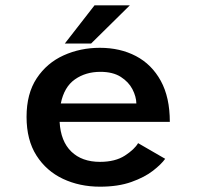

<svg xmlns="http://www.w3.org/2000/svg" viewBox="-20 -692 750 723"><path d="M602 -94Q587.5 -73.5 556 -49Q524.5 -24.5 474.8 -6.8Q425 11 356.5 11Q280 11 217.2 -18.5Q154.5 -48 117.2 -106.5Q80 -165 80 -252Q80 -339.5 118.2 -397.2Q156.5 -455 219.5 -483.5Q282.5 -512 356 -512Q432.5 -512 492 -480.8Q551.5 -449.5 585.5 -387.5Q619.5 -325.5 619.5 -233H204.5Q208.5 -160 248.5 -121.2Q288.5 -82.5 356.5 -82.5Q414 -82.5 450.5 -106.2Q487 -130 500 -153ZM358 -421.5Q302.5 -421.5 262 -393Q221.5 -364.5 209 -302.5H493.5Q493 -328 478.8 -355.8Q464.5 -383.5 434.8 -402.5Q405 -421.5 358 -421.5ZM224 -528 336 -672H469L323 -528Z"/></svg>

Font: League Mono Medium
Style: Regular
Weight: 500
Width: 6
Designer: Tyler Finck
Foundry: The League of Moveable Type / Tyler Finck
Version: Version 2.300;RELEASE